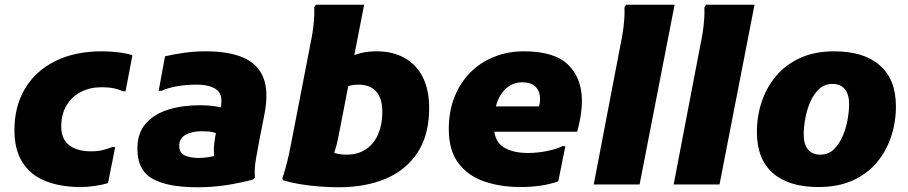

<svg xmlns="http://www.w3.org/2000/svg" viewBox="-20 -780 3842 812"><path d="M41 -230Q41 -329 85 -404Q129 -479 212.5 -521Q296 -563 412 -563Q446 -563 482.5 -558.5Q519 -554 540 -546L511 -394H499Q486 -401 464 -406Q442 -411 408 -411Q361 -411 322.5 -391.5Q284 -372 261.5 -334.5Q239 -297 239 -244Q239 -192 272.5 -166Q306 -140 365 -140Q394 -140 415 -145.5Q436 -151 455 -158H467L437 -6Q412 2 380 6.5Q348 11 323 11Q236 11 173 -14Q110 -39 75.5 -92.5Q41 -146 41 -230Z M814 12Q689 12 625 -24Q561 -60 561 -151Q561 -217 596.5 -257.5Q632 -298 692 -316.5Q752 -335 827 -335Q858 -335 886 -331Q914 -327 929 -322L909 -211Q894 -218 878 -221.5Q862 -225 834 -225Q792 -225 765 -210Q738 -195 738 -163Q738 -134 760.5 -123Q783 -112 822 -112Q839 -112 862.5 -115.5Q886 -119 902 -126V-77Q890 -91 886.5 -115.5Q883 -140 885.5 -167Q888 -194 893 -217L910 -310Q927 -374 899.5 -398Q872 -422 811 -422Q766 -422 727.5 -415Q689 -408 663 -396H651L678 -542Q717 -551 761 -557Q805 -563 850 -563Q946 -563 1007.5 -537Q1069 -511 1093 -453.5Q1117 -396 1099 -300L1078 -193Q1071 -154 1063 -111Q1055 -68 1058 -29L1051 -21Q995 -6 937 3Q879 12 814 12Z M1412 12Q1373 12 1328.5 8.5Q1284 5 1244 -2Q1204 -9 1178 -17L1174 -25Q1187 -65 1195 -97.5Q1203 -130 1211 -172L1293 -595Q1298 -618 1302 -644Q1306 -670 1308 -697Q1310 -724 1309 -749L1316 -760H1520L1410 -196Q1404 -165 1394.5 -137Q1385 -109 1376 -92L1368 -145Q1381 -137 1400 -131.5Q1419 -126 1447 -126Q1494 -126 1528 -149Q1562 -172 1579.5 -213Q1597 -254 1597 -306Q1597 -364 1571 -393Q1545 -422 1496 -422Q1477 -422 1462.5 -418.5Q1448 -415 1435 -409L1460 -539Q1485 -551 1512.5 -557Q1540 -563 1573 -563Q1640 -563 1690 -535.5Q1740 -508 1767.5 -454.5Q1795 -401 1795 -323Q1795 -211 1747 -136.5Q1699 -62 1613 -25Q1527 12 1412 12Z M2182 11Q2096 11 2027 -13Q1958 -37 1918 -91Q1878 -145 1878 -234Q1878 -309 1902 -369.5Q1926 -430 1968.5 -473Q2011 -516 2069.5 -539.5Q2128 -563 2195 -563Q2326 -563 2383.5 -505.5Q2441 -448 2441 -354Q2441 -323 2435.5 -289Q2430 -255 2421 -223H1996V-330H2259Q2262 -338 2263 -346.5Q2264 -355 2264 -363Q2264 -394 2245 -413Q2226 -432 2188 -432Q2162 -432 2140 -420Q2118 -408 2102 -385.5Q2086 -363 2077.5 -331.5Q2069 -300 2069 -260V-247Q2069 -185 2107.5 -159Q2146 -133 2213 -133Q2254 -133 2294.5 -141.5Q2335 -150 2359 -162H2371L2341 -13Q2307 -1 2267 5Q2227 11 2182 11Z M2491 0 2605 -595Q2610 -618 2614 -644Q2618 -670 2620 -697Q2622 -724 2621 -749L2628 -760H2833L2685 0Z M2829 0 2943 -595Q2948 -618 2952 -644Q2956 -670 2958 -697Q2960 -724 2959 -749L2966 -760H3171L3023 0Z M3181 -222Q3181 -289 3201.5 -350Q3222 -411 3262.5 -459Q3303 -507 3364.5 -535Q3426 -563 3508 -563Q3633 -563 3701 -503.5Q3769 -444 3769 -330Q3769 -263 3748.5 -201.5Q3728 -140 3687.5 -92Q3647 -44 3585.5 -16.5Q3524 11 3441 11Q3316 11 3248.5 -48Q3181 -107 3181 -222ZM3379 -211Q3379 -170 3397 -148Q3415 -126 3449 -126Q3483 -126 3506 -148Q3529 -170 3543.5 -203.5Q3558 -237 3564.5 -273.5Q3571 -310 3571 -340Q3571 -381 3553 -403Q3535 -425 3500 -425Q3467 -425 3444 -403.5Q3421 -382 3406.5 -348.5Q3392 -315 3385.5 -278Q3379 -241 3379 -211Z"/></svg>

Font: Kufam ExtraBold
Style: Italic
Weight: 800
Italic angle: -11°
Designer: Artur Schmal
Foundry: Original Type
Version: Version 1.301; ttfautohint (v1.8.3)